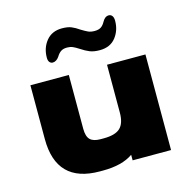

<svg xmlns="http://www.w3.org/2000/svg" viewBox="-100 -760 859 869"><g transform="rotate(-15 329.5 -326.0)"><path d="M599 -448V0H419V-26Q368 10 277 10H263Q60 10 60 -196V-448H240V-196Q240 -160 255 -145Q270 -130 304 -130H318Q373 -130 396 -152Q419 -174 419 -224V-448ZM319 -549Q302 -560 290.5 -565Q279 -570 264 -570Q246 -570 235 -562.5Q224 -555 215 -540Q209 -531 201 -526Q193 -521 185 -521Q176 -521 170 -528Q164 -535 164 -549Q164 -595 190.5 -627.5Q217 -660 264 -660Q291 -660 308 -653Q325 -646 345 -632Q363 -621 375 -615.5Q387 -610 405 -610Q424 -610 435 -617.5Q446 -625 454 -640Q466 -662 484 -662Q494 -662 500 -654Q506 -646 506 -631Q506 -586 480 -553Q454 -520 405 -520Q377 -520 358.5 -527.5Q340 -535 319 -549Z"/></g></svg>

Font: Dashboard
Style: Regular
Weight: 400
Designer: jaiki
Version: Version 1.000